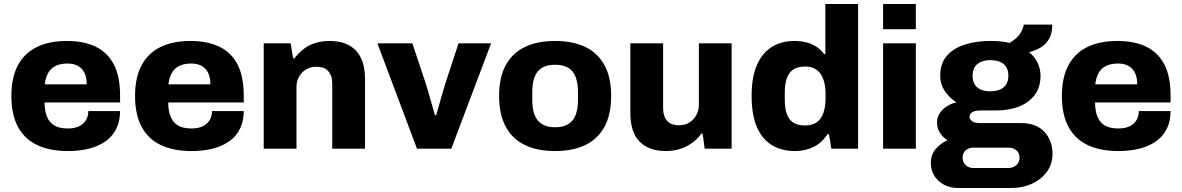

<svg xmlns="http://www.w3.org/2000/svg" viewBox="-20 -744 5917 961"><path d="M320 12Q230 12 167 -17.5Q104 -47 70.5 -108Q37 -169 37 -264Q37 -357 70 -418Q103 -479 165 -509Q227 -539 314 -539Q400 -539 459.5 -510Q519 -481 550 -421Q581 -361 581 -266V-231H203Q203 -189 215 -160Q227 -131 252 -116Q277 -101 319 -101Q344 -101 363 -107Q382 -113 395 -124.5Q408 -136 415 -152Q422 -168 422 -188H581Q581 -140 563.5 -102.5Q546 -65 512 -39.5Q478 -14 429.5 -1Q381 12 320 12ZM204 -322H414Q414 -348 407.5 -367.5Q401 -387 388.5 -400Q376 -413 358.5 -419.5Q341 -426 318 -426Q282 -426 258 -414Q234 -402 221 -379Q208 -356 204 -322Z M939 12Q849 12 786 -17.5Q723 -47 689.5 -108Q656 -169 656 -264Q656 -357 689 -418Q722 -479 784 -509Q846 -539 933 -539Q1019 -539 1078.5 -510Q1138 -481 1169 -421Q1200 -361 1200 -266V-231H822Q822 -189 834 -160Q846 -131 871 -116Q896 -101 938 -101Q963 -101 982 -107Q1001 -113 1014 -124.5Q1027 -136 1034 -152Q1041 -168 1041 -188H1200Q1200 -140 1182.5 -102.5Q1165 -65 1131 -39.5Q1097 -14 1048.5 -1Q1000 12 939 12ZM823 -322H1033Q1033 -348 1026.5 -367.5Q1020 -387 1007.5 -400Q995 -413 977.5 -419.5Q960 -426 937 -426Q901 -426 877 -414Q853 -402 840 -379Q827 -356 823 -322Z M1300 0V-527H1435L1447 -452H1454Q1474 -479 1500 -499Q1526 -519 1559 -529Q1592 -539 1629 -539Q1686 -539 1725.5 -518Q1765 -497 1786 -455Q1807 -413 1807 -348V0H1643V-325Q1643 -347 1637.5 -362.5Q1632 -378 1622 -389Q1612 -400 1597 -405Q1582 -410 1563 -410Q1534 -410 1512 -396.5Q1490 -383 1477 -360.5Q1464 -338 1464 -308V0Z M2067 0 1869 -527H2044L2111 -326Q2116 -311 2124 -282.5Q2132 -254 2141 -223.5Q2150 -193 2157 -167H2163Q2170 -191 2178.5 -221Q2187 -251 2195 -279.5Q2203 -308 2209 -326L2275 -527H2438L2239 0Z M2758 12Q2670 12 2607.5 -18Q2545 -48 2511.5 -109.5Q2478 -171 2478 -264Q2478 -357 2511.5 -418Q2545 -479 2607.5 -509Q2670 -539 2758 -539Q2847 -539 2909.5 -509Q2972 -479 3005.5 -418Q3039 -357 3039 -264Q3039 -171 3005.5 -109.5Q2972 -48 2909.5 -18Q2847 12 2758 12ZM2758 -107Q2799 -107 2824.5 -123Q2850 -139 2861.5 -169.5Q2873 -200 2873 -245V-282Q2873 -327 2861.5 -358Q2850 -389 2824.5 -404.5Q2799 -420 2758 -420Q2718 -420 2692.5 -404.5Q2667 -389 2655.5 -358Q2644 -327 2644 -282V-245Q2644 -200 2655.5 -169.5Q2667 -139 2692.5 -123Q2718 -107 2758 -107Z M3313 12Q3228 12 3181.5 -35Q3135 -82 3135 -179V-527H3299V-202Q3299 -181 3304.5 -165Q3310 -149 3320 -138Q3330 -127 3345.5 -122Q3361 -117 3379 -117Q3408 -117 3430 -130.5Q3452 -144 3465 -167.5Q3478 -191 3478 -219V-527H3642V0H3507L3497 -75H3490Q3472 -49 3444.5 -29Q3417 -9 3383.5 1.5Q3350 12 3313 12Z M3959 12Q3892 12 3843 -18Q3794 -48 3768 -109Q3742 -170 3742 -265Q3742 -358 3768.5 -418.5Q3795 -479 3843 -509Q3891 -539 3956 -539Q3987 -539 4015.5 -532Q4044 -525 4066.5 -510Q4089 -495 4105 -473H4111V-724H4275V0H4141L4129 -73H4122Q4095 -30 4053 -9Q4011 12 3959 12ZM4010 -116Q4046 -116 4068.5 -132.5Q4091 -149 4101.5 -179.5Q4112 -210 4112 -251V-275Q4112 -305 4106 -330Q4100 -355 4088 -373Q4076 -391 4056.5 -401Q4037 -411 4010 -411Q3973 -411 3950.5 -396Q3928 -381 3918 -352Q3908 -323 3908 -280V-245Q3908 -203 3918 -174Q3928 -145 3950.5 -130.5Q3973 -116 4010 -116Z M4400 -598V-724H4564V-598ZM4400 0V-527H4564V0Z M4773 197Q4738 197 4707 181.5Q4676 166 4657.5 137.5Q4639 109 4639 71Q4639 29 4664.5 0.5Q4690 -28 4722 -42Q4699 -57 4684.5 -79.5Q4670 -102 4670 -130Q4670 -169 4699 -196Q4728 -223 4767 -232Q4731 -255 4708.5 -289Q4686 -323 4686 -365Q4686 -426 4718.5 -464Q4751 -502 4808 -520.5Q4865 -539 4938 -539Q4967 -539 4990.5 -536.5Q5014 -534 5033 -529Q5073 -553 5088 -579Q5103 -605 5104 -621H5247Q5247 -581 5233 -553.5Q5219 -526 5193 -509Q5167 -492 5131 -483Q5158 -461 5173 -430.5Q5188 -400 5188 -365Q5188 -308 5159.5 -269.5Q5131 -231 5081 -211Q5031 -191 4966 -191H4888Q4860 -191 4846.5 -182.5Q4833 -174 4833 -160Q4833 -147 4845 -137.5Q4857 -128 4886 -128H5089Q5166 -128 5207 -84.5Q5248 -41 5248 26Q5248 77 5220 115.5Q5192 154 5145.5 175.5Q5099 197 5042 197ZM4852 97H5025Q5042 97 5055 90.5Q5068 84 5075.5 72.5Q5083 61 5083 46Q5083 21 5067 8Q5051 -5 5028 -5H4852Q4829 -5 4813.5 8.5Q4798 22 4798 45Q4798 68 4813.5 82.5Q4829 97 4852 97ZM4937 -287Q4980 -287 5003.5 -307Q5027 -327 5027 -365Q5027 -404 5003.5 -423.5Q4980 -443 4937 -443Q4896 -443 4872 -423.5Q4848 -404 4848 -365Q4848 -340 4858 -322.5Q4868 -305 4888 -296Q4908 -287 4937 -287Z M5578 12Q5488 12 5425 -17.5Q5362 -47 5328.5 -108Q5295 -169 5295 -264Q5295 -357 5328 -418Q5361 -479 5423 -509Q5485 -539 5572 -539Q5658 -539 5717.5 -510Q5777 -481 5808 -421Q5839 -361 5839 -266V-231H5461Q5461 -189 5473 -160Q5485 -131 5510 -116Q5535 -101 5577 -101Q5602 -101 5621 -107Q5640 -113 5653 -124.5Q5666 -136 5673 -152Q5680 -168 5680 -188H5839Q5839 -140 5821.5 -102.5Q5804 -65 5770 -39.5Q5736 -14 5687.5 -1Q5639 12 5578 12ZM5462 -322H5672Q5672 -348 5665.5 -367.5Q5659 -387 5646.5 -400Q5634 -413 5616.5 -419.5Q5599 -426 5576 -426Q5540 -426 5516 -414Q5492 -402 5479 -379Q5466 -356 5462 -322Z"/></svg>

Font: Archivo SemiBold ExtraBold
Style: Regular
Weight: 800
Version: Version 2.001